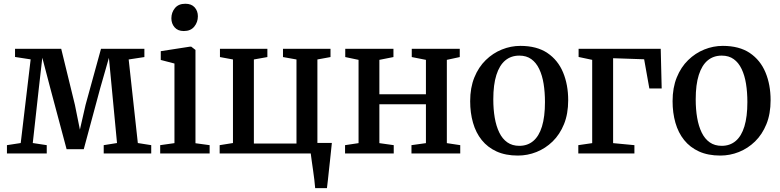

<svg xmlns="http://www.w3.org/2000/svg" viewBox="-20 -796 4047 996"><path d="M16 0V-43L87.5 -54L139 -488L58 -500.5V-543H297.5L368.5 -252.5L394.5 -123.5L424 -252.5L504 -543H729V-500L647.5 -487.5L695 -54L764.5 -43V0H518V-43L587 -54L560 -338L545 -496L500 -339L414.5 -22H325.5L240.5 -340L199.5 -496.5L181.5 -339L150 -54L222.5 -43V0Z M811 0V-43L885 -53.5V-466.5L814 -485V-530.5L965.5 -554H972L994 -537V-53L1067.5 -43V0ZM933 -635Q902.5 -635 885.8 -654.2Q869 -673.5 869 -701Q869 -731.5 887.5 -754Q906 -776.5 941 -776.5H942Q973 -776.5 989.8 -757.8Q1006.5 -739 1006.5 -711.5Q1006.5 -681 987.8 -658Q969 -635 934 -635Z M1615 180Q1613.5 159.5 1610.5 135.5Q1607.5 111.5 1604 86.8Q1600.5 62 1597.2 39.5Q1594 17 1592 0H1119.5V-43L1188.5 -54V-487.5L1121 -500V-543H1367V-500L1297 -487.5V-51.5H1518V-487.5L1448 -500V-543H1694.5V-500L1626.5 -487.5V-54.5H1701.5Q1699.5 -35 1697 -11.2Q1694.5 12.5 1691.8 38.2Q1689 64 1686.2 89.2Q1683.5 114.5 1681 138Q1678.5 161.5 1676 180Z M1770 0V-43L1840 -53.5V-485.5L1771 -500V-543H2021V-500L1948 -485.5V-307H2189.5V-485.5L2116 -500V-543H2365V-500L2298 -485.5V-53.5L2367.5 -43V0H2114.5V-43L2189.5 -53.5V-255H1948V-53.5L2022.5 -43V0Z M2419 -271Q2419 -341 2440.8 -394.5Q2462.5 -448 2499.8 -484.2Q2537 -520.5 2583.5 -539.2Q2630 -558 2679.5 -558Q2765 -558 2819.8 -521Q2874.5 -484 2901 -420.2Q2927.5 -356.5 2927.5 -276Q2927.5 -205.5 2905.8 -152Q2884 -98.5 2846.8 -62.2Q2809.5 -26 2763 -7.5Q2716.5 11 2666.5 11Q2603 11 2556.2 -10.2Q2509.5 -31.5 2479 -69.5Q2448.5 -107.5 2433.8 -159Q2419 -210.5 2419 -271ZM2674 -39.5Q2716.5 -39.5 2746.2 -64.5Q2776 -89.5 2791.5 -140Q2807 -190.5 2807 -266.5Q2807 -317.5 2800 -361.2Q2793 -405 2777.2 -438Q2761.5 -471 2736.2 -489.2Q2711 -507.5 2674 -507.5Q2631 -507.5 2601 -482.5Q2571 -457.5 2555 -407.2Q2539 -357 2539 -280.5Q2539 -229 2546.5 -185.2Q2554 -141.5 2570 -108.5Q2586 -75.5 2611.8 -57.5Q2637.5 -39.5 2674 -39.5Z M2980 0V-43L3052 -53.5V-485.5L2981.5 -500.5V-543H3407.5L3412.5 -337H3348.5L3321.5 -488.5L3160.5 -494V-53.5L3271 -43V0Z M3469 -271Q3469 -341 3490.8 -394.5Q3512.5 -448 3549.8 -484.2Q3587 -520.5 3633.5 -539.2Q3680 -558 3729.5 -558Q3815 -558 3869.8 -521Q3924.5 -484 3951 -420.2Q3977.5 -356.5 3977.5 -276Q3977.5 -205.5 3955.8 -152Q3934 -98.5 3896.8 -62.2Q3859.5 -26 3813 -7.5Q3766.5 11 3716.5 11Q3653 11 3606.2 -10.2Q3559.5 -31.5 3529 -69.5Q3498.5 -107.5 3483.8 -159Q3469 -210.5 3469 -271ZM3724 -39.5Q3766.5 -39.5 3796.2 -64.5Q3826 -89.5 3841.5 -140Q3857 -190.5 3857 -266.5Q3857 -317.5 3850 -361.2Q3843 -405 3827.2 -438Q3811.5 -471 3786.2 -489.2Q3761 -507.5 3724 -507.5Q3681 -507.5 3651 -482.5Q3621 -457.5 3605 -407.2Q3589 -357 3589 -280.5Q3589 -229 3596.5 -185.2Q3604 -141.5 3620 -108.5Q3636 -75.5 3661.8 -57.5Q3687.5 -39.5 3724 -39.5Z"/></svg>

Font: Merriweather 48pt Medium
Style: Regular
Weight: 500
Version: Version 2.100